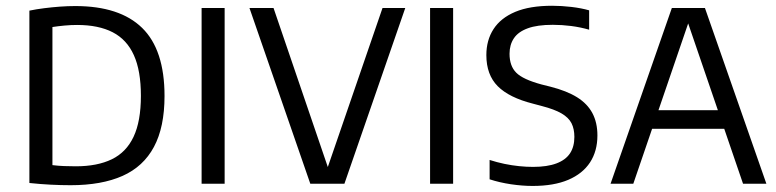

<svg xmlns="http://www.w3.org/2000/svg" viewBox="-20 -622 2627 650"><path d="M219 5Q186 5 151.5 3.2Q117 1.5 79.5 -2.5V-586Q103.5 -591 129.5 -594.2Q155.5 -597.5 182.2 -599.5Q209 -601.5 235 -601.5Q385.5 -601.5 461.2 -527.5Q537 -453.5 537 -297Q537 -191.5 501.2 -124.8Q465.5 -58 394.8 -26.5Q324 5 219 5ZM236.5 -59Q309.5 -59 358.5 -82.8Q407.5 -106.5 432.2 -159Q457 -211.5 457 -297.5Q457 -382.5 433.2 -435.2Q409.5 -488 361.5 -512.8Q313.5 -537.5 241 -537.5Q220 -537.5 198.5 -535.5Q177 -533.5 157.5 -530.5V-63Q177.5 -60.5 196.8 -59.8Q216 -59 236.5 -59Z M662.5 0V-595H740.5V0Z M1030.5 0 824.5 -595H906L1098 -32.5H1081.5L1275 -595H1352L1146 0Z M1436 0V-595H1514V0Z M1783.5 7.5Q1748.5 7.5 1709.8 1.8Q1671 -4 1637.5 -15V-80.5Q1662.5 -72.5 1687.8 -67.2Q1713 -62 1737.5 -59.5Q1762 -57 1784.5 -57Q1832.5 -57 1863.8 -68.8Q1895 -80.5 1909.8 -103Q1924.5 -125.5 1924.5 -158.5Q1924.5 -185.5 1914.8 -204.8Q1905 -224 1881 -238Q1857 -252 1814.5 -263L1784.5 -271Q1703.5 -291.5 1665 -330.2Q1626.5 -369 1626.5 -435.5Q1626.5 -486 1650.8 -523.5Q1675 -561 1724.2 -581.8Q1773.5 -602.5 1849 -602.5Q1881 -602.5 1914.8 -598.5Q1948.5 -594.5 1974.5 -587V-521.5Q1944.5 -530 1913.5 -534Q1882.5 -538 1851.5 -538Q1799 -538 1766.8 -526.2Q1734.5 -514.5 1719.8 -492.5Q1705 -470.5 1705 -440Q1705 -398.5 1727.8 -375.8Q1750.5 -353 1813.5 -336L1843.5 -328.5Q1898.5 -314.5 1933.5 -292.8Q1968.5 -271 1985.5 -239Q2002.5 -207 2002.5 -163.5Q2002.5 -110.5 1977.5 -72.2Q1952.5 -34 1903.8 -13.2Q1855 7.5 1783.5 7.5Z M2047 0 2254.5 -595H2366.5L2574.5 0H2495.5L2304 -559.5H2315.5L2124 0ZM2157 -186 2174.5 -249H2446.5L2463.5 -186Z"/></svg>

Font: Encode Sans SC SemiCondensed
Style: Regular
Weight: 400
Width: 4
Designer: Multiple Designers
Foundry: Impallari Type
Version: Version 3.002